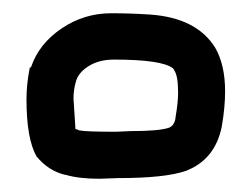

<svg xmlns="http://www.w3.org/2000/svg" viewBox="-20 -270 380 290"><path d="M130 0Q99 0 79 -6H78Q53 -12 35 -34Q20 -61 20 -120Q20 -143 25 -168Q27 -168 27 -169Q39 -204 73 -227Q107 -250 148 -250Q177 -250 207 -248Q277 -243 305 -198Q320 -172 320 -132Q320 -108 315 -79Q305 -29 261 -12Q230 -1 158 -1ZM155 -71 178 -72Q220 -72 235 -77Q243 -80 245 -91V-92Q249 -115 249 -130Q249 -156 243 -164Q243 -165 241 -167Q224 -180 152 -180Q130 -180 114.5 -170.5Q99 -161 95 -148Q91 -135 91 -121L94 -75Q96 -75 100 -73Q110 -71 155 -71Z"/></svg>

Font: Bubblez Graffiti
Style: Regular
Weight: 400
Designer: GGBotNet
Foundry: GGBotNet
Version: 1.00